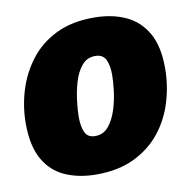

<svg xmlns="http://www.w3.org/2000/svg" viewBox="-68 -623 702 706"><g transform="rotate(-10 282.5 -270.0)"><path d="M326 -555Q393 -555 444 -532Q495 -509 524 -459Q553 -409 553 -327Q553 -263 534.5 -201.5Q516 -140 477.5 -91.5Q439 -43 379.5 -14Q320 15 238 15Q171 15 120 -8Q69 -31 41 -81.5Q13 -132 13 -214Q13 -277 31.5 -337.5Q50 -398 88 -447.5Q126 -497 185 -526Q244 -555 326 -555ZM307 -415Q276 -415 256.5 -391Q237 -367 227 -332Q217 -297 213 -262Q209 -227 209 -205Q209 -169 219 -147Q229 -125 257 -125Q288 -125 307.5 -149Q327 -173 338 -208.5Q349 -244 353 -279Q357 -314 357 -336Q357 -371 346.5 -393Q336 -415 307 -415Z"/></g></svg>

Font: Bitter Thin Black
Style: Italic
Weight: 900
Italic angle: -9°
Version: Version 3.020